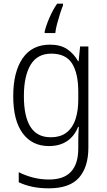

<svg xmlns="http://www.w3.org/2000/svg" viewBox="-20 -785 581 1045"><path d="M252 -542Q309 -542 345.5 -517.5Q382 -493 405 -452H408L416 -532H461V18Q461 124 410 182Q359 240 246 240Q196 240 156 231.5Q116 223 82 207V152Q117 170 158.5 181Q200 192 247 192Q328 192 367 149Q406 106 406 24V-8Q406 -28 406.5 -49.5Q407 -71 409 -94H405Q385 -44 345 -17Q305 10 246 10Q155 10 103.5 -59.5Q52 -129 52 -262Q52 -393 103 -467.5Q154 -542 252 -542ZM259 -493Q183 -493 146.5 -432Q110 -371 110 -262Q110 -38 255 -38Q311 -38 344 -65Q377 -92 391.5 -138Q406 -184 406 -241V-287Q406 -385 372.5 -439Q339 -493 259 -493ZM323 -756Q316 -739 307 -711Q298 -683 290.5 -654.5Q283 -626 281 -605H223V-613Q231 -647 249.5 -689.5Q268 -732 291 -765H323Z"/></svg>

Font: Noto Sans Kannada SemiCondensed Light
Style: Regular
Weight: 300
Width: 4
Designer: Jelle Bosma - Monotype Design Team
Foundry: Monotype Imaging Inc.
Version: Version 2.005; ttfautohint (v1.8.4.7-5d5b)